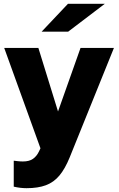

<svg xmlns="http://www.w3.org/2000/svg" viewBox="-20 -767 624 1006"><path d="M119 219Q87 219 52 211V75Q61 76 73.5 77.5Q86 79 100 79Q133 79 152.5 65.5Q172 52 184 27L192 10L2 -516H181L284 -183L402 -516H577L345 58Q321 117 291.5 152.5Q262 188 220.5 203.5Q179 219 119 219ZM198 -601 336 -747H529L337 -601Z"/></svg>

Font: Red Hat Text VF
Style: Regular
Weight: 300
Designer: Pentagram, MCKL
Foundry: Pentagram, MCKL
Version: Version 1.023